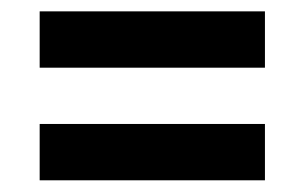

<svg xmlns="http://www.w3.org/2000/svg" viewBox="-20 -508 528 333"><path d="M439.5 -488.3V-390.6H48.8V-488.3ZM439.5 -293V-195.3H48.8V-293Z"/></svg>

Font: BabelStone Runic Staveless
Style: Regular
Weight: 400
Designer: Andrew West
Foundry: BabelStone
Version: Version 3.002 March 14, 2022